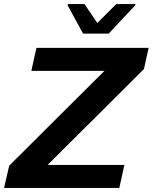

<svg xmlns="http://www.w3.org/2000/svg" viewBox="-24 -923 750 943"><path d="M-4 0 21 -109 489 -575H130L155 -688H706L683 -584L210 -113H587L562 0ZM384 -758 308 -897 309 -903H391L454 -810L547 -903H642L640 -897L510 -758Z"/></svg>

Font: Saira SemiExpanded SemiBold
Style: Italic
Weight: 600
Width: 6
Italic angle: -12°
Designer: Hector Gatti with collaboration of the Omnibus-Type team
Foundry: Omnibus-Type
Version: Version 1.101